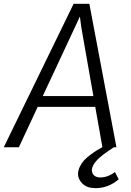

<svg xmlns="http://www.w3.org/2000/svg" viewBox="-44 -767 682 1000"><path d="M-24.4 0 339.4 -747.1H421.4L562.5 0H548.8Q487.3 40 463.9 64Q435.1 93.8 434.6 118.2Q434.6 136.7 446.5 147Q458.5 157.2 477.5 157.2Q518.1 157.2 554.7 128.9L574.2 167Q520 212.9 454.1 212.9Q408.7 212.9 385.5 189.5Q362.3 166 362.3 140.1Q362.3 120.6 371.8 101.3Q381.3 82 394 68.1Q406.7 54.2 426.3 39.6Q445.8 24.9 458.7 17.1Q471.7 9.3 489.3 -0.5L452.1 -210.4H152.3L54.2 0ZM345.2 -623 178.7 -266.6H442.4L379.4 -625L372.1 -681.2Z"/></svg>

Font: HaufeMerriweatherSansLt
Style: Italic
Weight: 300
Designer: Eben Sorkin ( eben@eyebytes.com )
Foundry: Eben Sorkin
Version: Version 1.56